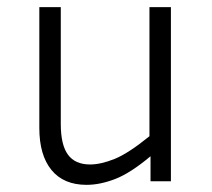

<svg xmlns="http://www.w3.org/2000/svg" viewBox="-20 -507 593 537"><path d="M401 0V-70Q345 -23 302.5 -6.5Q260 10 222 10Q158 10 124 -31.5Q90 -73 90 -149V-487H150V-160Q150 -102 170 -74.5Q190 -47 232 -47Q262 -47 300.5 -62.5Q339 -78 398 -126V-487H458V0Z"/></svg>

Font: Inria Sans Light
Style: Regular
Weight: 300
Designer: Black Foundry Team
Foundry: Black Foundry
Version: Version 1.2; ttfautohint (v1.8.3)